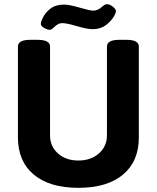

<svg xmlns="http://www.w3.org/2000/svg" viewBox="-20 -893 752 921"><path d="M66 -234V-670Q66 -702 126 -702H160Q220 -702 220 -670V-244Q220 -191 258 -157Q296 -123 356 -123Q416 -123 454.5 -157Q493 -191 493 -244V-670Q493 -702 553 -702H586Q646 -702 646 -670V-234Q646 -119 570 -55.5Q494 8 356 8Q218 8 142 -55.5Q66 -119 66 -234ZM176 -778Q176 -789 184 -805Q197 -833 222.5 -852Q248 -871 287 -871Q313 -871 367 -855Q412 -842 428 -842Q449 -842 470 -861Q471 -862 478.5 -867.5Q486 -873 493 -873Q505 -873 520.5 -861.5Q536 -850 536 -840Q536 -831 528 -817Q514 -792 488 -772.5Q462 -753 424 -753Q398 -753 344 -769Q299 -782 280 -782Q267 -782 257.5 -776.5Q248 -771 239 -762Q227 -750 219 -750Q208 -750 192 -759Q176 -768 176 -778Z"/></svg>

Font: Asap-Bold
Style: Bold
Weight: 700
Designer: Pablo Cosgaya
Foundry: Omnibus-Type
Version: Version 2.000; ttfautohint (v1.8)